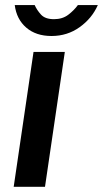

<svg xmlns="http://www.w3.org/2000/svg" viewBox="-20 -716 395 736"><path d="M32.5 0 108.5 -517H228.5L152.5 0ZM177.5 -578Q118 -578 80.8 -610Q43.5 -642 36.5 -696.5H113Q121 -678 137 -660.2Q153 -642.5 187 -642.5Q219.5 -642.5 241.8 -659.5Q264 -676.5 278.5 -696.5H355Q332.5 -645.5 285.2 -611.8Q238 -578 177.5 -578Z"/></svg>

Font: Public Sans SemiBold
Style: Italic
Weight: 600
Italic angle: -8°
Designer: The Public Sans project authors (U.S. Web Design System). Libre Franklin designed by Pablo Impallari and Rodrigo Fuenzal
Version: Version 1.007; ttfautohint (v1.8.1) -l 8 -r 50 -G 200 -x 14 